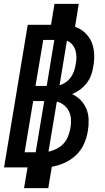

<svg xmlns="http://www.w3.org/2000/svg" viewBox="-20 -863 540 990"><path d="M104 107 122 0H1L123 -735H243L261 -843H386L367 -725Q396 -715 418.5 -694Q441 -673 452.5 -645Q464 -617 465.5 -584.5Q467 -552 461 -520Q458 -498 450 -476Q442 -454 427.5 -435Q413 -416 393.5 -401.5Q374 -387 352 -378Q377 -366 396 -346.5Q415 -327 425.5 -301.5Q436 -276 437 -246.5Q438 -217 433 -188Q428 -155 413.5 -122Q399 -89 373 -64Q347 -39 314 -24Q281 -9 247 -3L229 107ZM163 -420H221L260 -657H203ZM287 -423Q304 -428 319.5 -439Q335 -450 345.5 -465Q356 -480 362 -497Q368 -514 370 -531Q374 -549 374 -567.5Q374 -586 369 -603Q364 -620 352.5 -633.5Q341 -647 325 -653ZM164 -78 208 -342H151L107 -78ZM230 -81Q251 -85 271.5 -95.5Q292 -106 307.5 -122.5Q323 -139 331 -160Q339 -181 343 -202Q347 -224 346 -246.5Q345 -269 336 -288Q327 -307 310.5 -320.5Q294 -334 273 -339Z"/></svg>

Font: Iosevka SS04 Extrabold
Style: Italic
Weight: 800
Italic angle: -9°
Monospace: yes
Designer: Belleve Invis
Foundry: Belleve Invis
Version: Version 19.0.0; ttfautohint (v1.8.4)